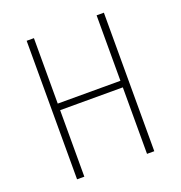

<svg xmlns="http://www.w3.org/2000/svg" viewBox="-141 -921 983 1042"><g transform="rotate(-20 350.0 -400.0)"><path d="M127 0V-800H169V-422H531V-800H573V0H531V-384H169V0Z"/></g></svg>

Font: Martian Mono Thin
Style: Regular
Weight: 100
Monospace: yes
Designer: Roman Shamin
Foundry: Evil Martians
Version: Version 1.000; ttfautohint (v1.8.4.7-5d5b)